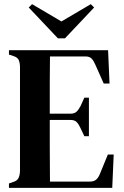

<svg xmlns="http://www.w3.org/2000/svg" viewBox="-20 -902 594 922"><path d="M23 0V-21L43 -28Q61 -33 68 -45.5Q75 -58 76 -80V-583Q75 -604 69 -615.5Q63 -627 44 -633L23 -640V-661H499L506 -501H478L438 -591Q430 -610 420 -620.5Q410 -631 390 -631H220Q219 -569 219 -503.5Q219 -438 219 -356H318Q338 -356 348.5 -366.5Q359 -377 368 -395L385 -433H407V-248H385L367 -286Q359 -304 349 -315Q339 -326 319 -326H219Q219 -254 219 -202Q219 -150 219.5 -109.5Q220 -69 220 -30H412Q432 -30 443 -40.5Q454 -51 461 -70L498 -160H526L519 0ZM258 -718 118 -866 134 -882 275 -799 416 -882 432 -866 292 -718Z"/></svg>

Font: DeepMind Serif Text
Style: Regular
Weight: 400
Designer: Frank Grießhammer / Modifications: Colophon Foundry
Foundry: Colophon Foundry
Version: Version 5.003; ttfautohint (v1.8.2)